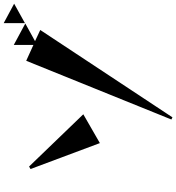

<svg xmlns="http://www.w3.org/2000/svg" viewBox="24 -918 977 1066"><g transform="rotate(-90 513.0 -384.5)"><path d="M918 -735V-853L1026 -795ZM383 78 709 -728 797 -688V-797L916 -733L818 -679L880 -650L395 84ZM252 -319 108 -704 122 -712 412 -411Z"/></g></svg>

Font: Reggae One
Style: Regular
Weight: 400
Designer: Fontworks Inc.
Foundry: Fontworks Inc.
Version: Version 1.100